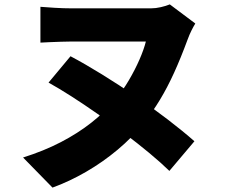

<svg xmlns="http://www.w3.org/2000/svg" viewBox="-20 -776 1040 874"><path d="M869 -669Q861 -656 851.5 -637Q842 -618 834 -596Q803 -512 772.5 -445Q742 -378 708.5 -322.5Q675 -267 634 -215Q583 -151 515.5 -94.5Q448 -38 372 6Q296 50 219 78L85 -59Q180 -89 257 -129Q334 -169 395 -217Q456 -265 501 -318Q538 -362 566.5 -410.5Q595 -459 615 -505Q635 -551 644 -587Q632 -587 609.5 -587Q587 -587 558 -587Q529 -587 496 -587Q463 -587 429.5 -587Q396 -587 364 -587Q332 -587 306 -587Q285 -587 257.5 -586Q230 -585 204.5 -584Q179 -583 164 -582V-745Q187 -743 228.5 -740.5Q270 -738 306 -738Q332 -738 365.5 -738Q399 -738 435.5 -738Q472 -738 508 -738Q544 -738 575.5 -738Q607 -738 631 -738Q655 -738 667 -738Q689 -738 712.5 -743.5Q736 -749 753 -756ZM301 -520Q367 -485 444 -437.5Q521 -390 598.5 -337Q676 -284 745 -231Q814 -178 865 -133L751 2Q712 -36 659 -80Q606 -124 545.5 -169.5Q485 -215 423.5 -258Q362 -301 305 -337.5Q248 -374 201 -400Z"/></svg>

Font: Noto Sans JP Thin Black
Style: Regular
Weight: 900
Version: Version 2.004-H2;hotconv 1.0.118;makeotfexe 2.5.65603